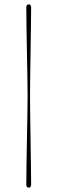

<svg xmlns="http://www.w3.org/2000/svg" viewBox="-20 -744 262 876"><path d="M106 -306Q106 -339 105 -390.5Q104 -442 103 -500.5Q102 -559 101 -614.2Q100 -669.5 100 -710Q100 -724 111 -724Q122 -724 122 -710Q122 -675.5 121.2 -622Q120.5 -568.5 119.5 -509Q118.5 -449.5 117.8 -395.5Q117 -341.5 117 -306Q117 -270.5 117.8 -216.5Q118.5 -162.5 119.5 -103Q120.5 -43.5 121.2 10Q122 63.5 122 98Q122 112 111 112Q100 112 100 98Q100 57.5 101 2.2Q102 -53 103 -111.5Q104 -170 105 -221.5Q106 -273 106 -306Z"/></svg>

Font: Fraunces 144pt Thin
Style: Regular
Weight: 100
Version: Version 1.000;[f99f86859]